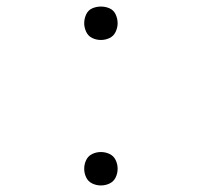

<svg xmlns="http://www.w3.org/2000/svg" viewBox="-20 -558 616 586"><path d="M288 -436Q302 -436 314.5 -442Q327 -448 333 -461Q339 -474 339 -487Q339 -501 333 -514Q327 -527 314.5 -532.5Q302 -538 288 -538Q274 -538 261.5 -532.5Q249 -527 243 -514Q237 -501 237 -487Q237 -474 243 -461Q249 -448 261.5 -442Q274 -436 288 -436ZM288 8Q302 8 314.5 2Q327 -4 333 -16.5Q339 -29 339 -43Q339 -57 333 -69.5Q327 -82 314.5 -88Q302 -94 288 -94Q274 -94 261.5 -88Q249 -82 243 -69.5Q237 -57 237 -43Q237 -29 243 -16.5Q249 -4 261.5 2Q274 8 288 8Z"/></svg>

Font: Iosevka Sparkle Extralight
Style: Regular
Weight: 200
Designer: Belleve Invis
Foundry: Belleve Invis
Version: Version 4.5.0; ttfautohint (v1.8.3)